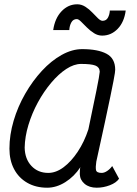

<svg xmlns="http://www.w3.org/2000/svg" viewBox="-20 -861 640 895"><path d="M503 -87 535 -28Q522 -9 492 2.5Q462 14 431 14Q396 14 374.5 -4Q353 -22 352 -49Q352 -58 352.5 -68Q353 -78 355 -82Q326 -38 284.5 -12Q243 14 200 14Q147 14 107 -9Q67 -32 45.5 -73Q24 -114 24 -168Q24 -232 43.5 -298Q63 -364 97.5 -424Q132 -484 175.5 -531Q219 -578 267.5 -605Q316 -632 363 -632Q436 -632 476.5 -610.5Q517 -589 517 -536Q517 -532 515.5 -520.5Q514 -509 509 -483.5Q504 -458 494.5 -411.5Q485 -365 469 -291Q453 -217 429 -108Q425 -82 427.5 -68.5Q430 -55 454 -55Q466 -55 479.5 -64Q493 -73 503 -87ZM205 -55Q241 -55 276.5 -81.5Q312 -108 342.5 -154Q373 -200 392 -258Q415 -367 429.5 -439Q444 -511 445 -527Q444 -548 424.5 -555.5Q405 -563 358 -563Q325 -563 289 -539.5Q253 -516 218.5 -475Q184 -434 156.5 -383.5Q129 -333 112.5 -278.5Q96 -224 95 -173Q96 -120 126.5 -87.5Q157 -55 205 -55ZM456 -695Q436 -695 418 -706.5Q400 -718 384.5 -733.5Q369 -749 357.5 -760.5Q346 -772 338 -772Q321 -772 312.5 -756.5Q304 -741 303 -721H228Q236 -776 267 -808.5Q298 -841 340 -841Q360 -841 378 -829.5Q396 -818 410.5 -802.5Q425 -787 437 -775.5Q449 -764 458 -764Q475 -764 483 -778.5Q491 -793 492 -812H566Q559 -758 528.5 -726.5Q498 -695 456 -695Z"/></svg>

Font: Victor Mono
Style: Italic
Weight: 400
Italic angle: -12°
Monospace: yes
Designer: Rune Bjørnerås
Version: Version 1.561;gftools[0.9.30]